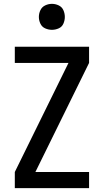

<svg xmlns="http://www.w3.org/2000/svg" viewBox="-20 -978 540 998"><path d="M57 0H443V-84H164L443 -651V-735H57V-651H336L57 -84ZM250 -823Q268 -823 285 -830.5Q302 -838 309.5 -855Q317 -872 317 -890Q317 -908 309.5 -925Q302 -942 285 -950Q268 -958 250 -958Q232 -958 215 -950Q198 -942 190 -925Q182 -908 182 -890Q182 -872 190 -855Q198 -838 215 -830.5Q232 -823 250 -823Z"/></svg>

Font: Iosevka SS08 Medium
Style: Regular
Weight: 500
Monospace: yes
Designer: Belleve Invis
Foundry: Belleve Invis
Version: Version 3.4.3; ttfautohint (v1.8.3)